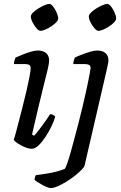

<svg xmlns="http://www.w3.org/2000/svg" viewBox="-20 -757 618 977"><path d="M142 0Q126 0 105.5 -8.5Q85 -17 69 -28Q53 -39 50 -46Q53 -53 60 -79Q67 -105 76.5 -142Q86 -179 96.5 -220Q107 -261 116 -300Q125 -339 130.5 -368.5Q136 -398 136 -411Q136 -423 128.5 -427Q121 -431 107 -431H51Q51 -441 54 -450.5Q57 -460 59 -464Q74 -471 95.5 -479.5Q117 -488 138 -494Q159 -500 172 -500Q200 -500 215 -486.5Q230 -473 230 -449Q230 -441 227 -424.5Q224 -408 217 -381Q210 -354 200 -312.5Q190 -271 175.5 -212Q161 -153 143 -73L153 -66Q163 -76 178 -95.5Q193 -115 209 -137.5Q225 -160 235 -176Q244 -176 251 -172Q258 -168 261 -163Q255 -142 242 -114.5Q229 -87 211.5 -60.5Q194 -34 176 -17Q158 0 142 0ZM186 -600Q177 -600 165.5 -613.5Q154 -627 145.5 -644Q137 -661 137 -673Q137 -682 148 -693Q159 -704 175 -714Q191 -724 206.5 -730.5Q222 -737 230 -737Q240 -737 250.5 -723.5Q261 -710 268.5 -692.5Q276 -675 276 -663Q276 -654 265.5 -643Q255 -632 239.5 -622Q224 -612 209.5 -606Q195 -600 186 -600ZM238 200Q232 200 220 195.5Q208 191 195.5 184Q183 177 172 170Q161 163 156 158Q156 150 158.5 143Q161 136 163 134Q187 131 214 127Q241 123 266 116.5Q291 110 310 102Q315 95 322.5 73.5Q330 52 339 20Q348 -12 358 -49.5Q368 -87 378.5 -127Q389 -167 398 -205Q405 -234 412.5 -267.5Q420 -301 426.5 -332Q433 -363 437 -384.5Q441 -406 441 -411Q441 -423 433 -427Q425 -431 411 -431H353Q353 -441 356 -450Q359 -459 361 -464Q377 -472 398.5 -480Q420 -488 440.5 -494Q461 -500 474 -500Q502 -500 517 -486.5Q532 -473 532 -449Q532 -447 530.5 -438Q529 -429 526 -415Q523 -401 519 -384L410 87Q406 97 386 116Q366 135 338.5 154Q311 173 283.5 186.5Q256 200 238 200ZM481 -600Q472 -600 460.5 -613.5Q449 -627 440.5 -644Q432 -661 432 -673Q432 -682 443 -693Q454 -704 470 -714Q486 -724 501.5 -730.5Q517 -737 525 -737Q535 -737 545.5 -723.5Q556 -710 563.5 -692.5Q571 -675 571 -663Q571 -654 560.5 -643Q550 -632 534.5 -622Q519 -612 504.5 -606Q490 -600 481 -600Z"/></svg>

Font: Texturina 12pt Medium
Style: Italic
Weight: 500
Italic angle: -11°
Designer: Guillermo Torres Carreño
Foundry: Omnibus-Type
Version: Version 1.002